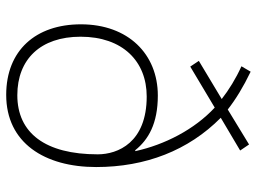

<svg xmlns="http://www.w3.org/2000/svg" viewBox="-122 -676 809 604"><g transform="rotate(90 282.0 -374.5)"><path d="M206 -759 189 -730C227 -713 264 -690 292 -668L172 -596L190 -569L319 -646C388 -582 436 -488 456 -396H453C420 -437 370 -467 281 -467C151 -467 57 -374 57 -225C57 -83 139 10 279 10C430 10 506 -111 506 -273C506 -428 454 -563 351 -665L454 -726L435 -754L325 -687C293 -712 254 -736 206 -759ZM284 -432C429 -432 466 -341 466 -278C466 -113 399 -25 280 -25C167 -25 96 -98 96 -224C96 -356 173 -432 284 -432Z"/></g></svg>

Font: Noto Sans Ethiopic ExtraLight
Style: Regular
Weight: 200
Designer: Monotype Design Team
Foundry: Monotype Imaging Inc.
Version: Version 2.102